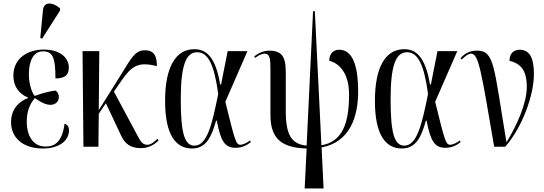

<svg xmlns="http://www.w3.org/2000/svg" viewBox="-20 -823 3052 1077"><path d="M216 -606 317 -764V-776C279 -810 226 -818 221 -766L206 -610ZM220 10C314 10 367 -35 367 -92C367 -111 359 -124 342 -129C329 -28 288 -1 236 -1C159 -1 130 -71 130 -139C130 -215 157 -249 175 -273C220 -242 243 -235 264 -235C291 -235 310 -254 310 -277C310 -299 299 -311 291 -315C257 -311 223 -302 175 -285C164 -293 142 -347 142 -401C142 -499 177 -535 221 -535C278 -535 291 -495 291 -383C350 -383 366 -407 366 -445C366 -488 331 -545 225 -545C137 -545 55 -497 55 -399C55 -336 89 -295 137 -276V-273C87 -254 42 -212 42 -137C42 -54 105 10 220 10Z M448 0H532L534 -185L574 -244L660 -61C682 -14 715 8 771 8C820 8 854 -19 870 -36L863 -44C846 -28 826 -11 808 -11C781 -11 771 -25 752 -61L619 -309L658 -366C716 -450 752 -480 860 -452C860 -504 848 -541 792 -541C737 -541 714 -493 663 -411L534 -205L537 -536H443Z M1057 10C1136 10 1166 -54 1192 -146H1196C1218 -31 1241 6 1301 6C1342 6 1368 -11 1387 -26L1382 -35C1370 -25 1345 -11 1328 -11C1303 -11 1297 -38 1244 -252L1368 -536H1257L1220 -349H1215C1188 -512 1132 -547 1070 -547C968 -547 906 -451 906 -257C906 -65 967 10 1057 10ZM1071 -6C1015 -6 994 -76 994 -266C994 -456 1023 -530 1086 -530C1148 -530 1182 -459 1204 -296C1171 -134 1144 -6 1071 -6Z M1689 234H1795L1784 4C1943 -26 1989 -168 1989 -310C1989 -431 1967 -544 1883 -544C1849 -544 1827 -521 1827 -482C1881 -469 1938 -415 1938 -293C1938 -134 1902 -28 1783 -8L1746 -760H1736L1700 -6C1616 -15 1583 -64 1583 -201V-408C1583 -484 1576 -539 1491 -539C1461 -539 1432 -527 1406 -507L1411 -498C1433 -516 1453 -522 1465 -522C1494 -522 1497 -492 1497 -433V-177C1497 -40 1566 6 1700 10Z M2234 10C2313 10 2343 -54 2369 -146H2373C2395 -31 2418 6 2478 6C2519 6 2545 -11 2564 -26L2559 -35C2547 -25 2522 -11 2505 -11C2480 -11 2474 -38 2421 -252L2545 -536H2434L2397 -349H2392C2365 -512 2309 -547 2247 -547C2145 -547 2083 -451 2083 -257C2083 -65 2144 10 2234 10ZM2248 -6C2192 -6 2171 -76 2171 -266C2171 -456 2200 -530 2263 -530C2325 -530 2359 -459 2381 -296C2348 -134 2321 -6 2248 -6Z M2752 0H2814C2907 -105 2975 -285 2975 -409C2975 -496 2952 -544 2895 -544C2860 -544 2838 -521 2838 -482C2897 -467 2935 -434 2935 -335C2935 -244 2879 -118 2821 -25C2749 -453 2755 -539 2655 -539C2618 -539 2590 -526 2563 -497L2570 -489C2594 -512 2608 -522 2622 -522C2665 -522 2678 -433 2752 0Z"/></svg>

Font: Noto Serif Display ExtraCondensed
Style: Regular
Weight: 400
Width: 2
Designer: Monotype Design Team
Foundry: Monotype Imaging Inc.
Version: Version 2.009